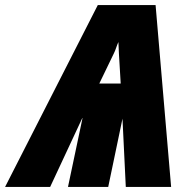

<svg xmlns="http://www.w3.org/2000/svg" viewBox="-80 -734 745 754"><path d="M310 -406 367 -524Q372 -534 376 -546Q380 -558 385 -569Q386 -558 386 -546.5Q386 -535 387 -524L394 -406ZM243 -270H244L187 0H345L401 -268L414 0H592L531 -714H304L-60 0H117Z"/></svg>

Font: Noto Sans Display Condensed Black
Style: Italic
Weight: 900
Width: 3
Italic angle: -192°
Designer: Monotype Design Team
Foundry: Monotype Imaging Inc.
Version: Version 1.900